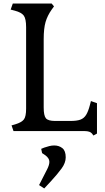

<svg xmlns="http://www.w3.org/2000/svg" viewBox="-20 -738 590 1081"><path d="M506 25 498 14Q487 0 456 0H56L45 -32L66 -38Q102 -49 114.5 -65.5Q127 -82 127 -126V-585Q127 -632 114 -650Q101 -668 63 -678L40 -684L52 -718H271L284 -702L271 -684Q247 -650 236.5 -614Q226 -578 226 -517V-133Q226 -87 238.5 -72Q251 -57 290 -57H377Q413 -57 433 -64.5Q453 -72 465 -91.5Q477 -111 486 -146L492 -169L526 -157V14ZM229 323 200 304 246 214Q258 190 258 173Q258 153 235 136L217 124L212 100L229 93Q243 88 257.5 84.5Q272 81 285 81Q312 81 331 96Q350 111 350 148Q350 179 326.5 211Q303 243 268 281Z"/></svg>

Font: Gabriela
Style: Regular
Weight: 400
Designer: Eduardo Rodriguez Tunni
Foundry: Eduardo Rodriguez Tunni
Version: Version 2.001;gftools[0.9.26]